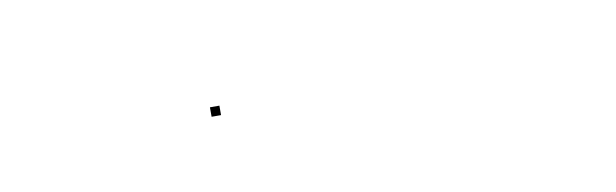

<svg xmlns="http://www.w3.org/2000/svg" viewBox="-21 -590 321 100"><g transform="rotate(-10 139.0 -540.5)"><path d="M88 -538V-543H93V-538Z"/></g></svg>

Font: FRB American Cursive Just Beginnings
Style: Italic
Weight: 400
Italic angle: -25°
Version: Version 2.0;Modular Font Editor K font №1